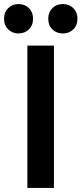

<svg xmlns="http://www.w3.org/2000/svg" viewBox="-63 -921 402 947"><path d="M203 6H72V-696H203ZM100 -829Q100 -796 79.5 -776Q59 -756 28 -756Q-2 -756 -22.5 -776Q-43 -796 -43 -829Q-43 -861 -22.5 -881Q-2 -901 28 -901Q59 -901 79.5 -881Q100 -861 100 -829ZM319 -829Q319 -796 298.5 -776Q278 -756 247 -756Q216 -756 195.5 -776Q175 -796 175 -829Q175 -861 195.5 -881Q216 -901 247 -901Q278 -901 298.5 -881Q319 -861 319 -829Z"/></svg>

Font: Repo
Style: DemiBold
Weight: 600
Designer: Stefan Peev
Foundry: Context Ltd
Version: Version 001.000